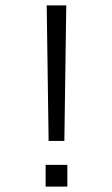

<svg xmlns="http://www.w3.org/2000/svg" viewBox="-20 -687 412 707"><path d="M148 0H228V-80H148V0ZM152 -667 159 -168H217L224 -667H152Z"/></svg>

Font: Maven Pro
Style: Regular
Weight: 400
Designer: Joe Prince
Foundry: Joe Prince
Version: Version 1.003